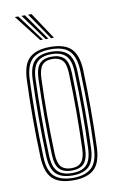

<svg xmlns="http://www.w3.org/2000/svg" viewBox="-88 -816 531 870"><g transform="rotate(-10 178.0 -381.0)"><path d="M178.2 6.8Q111 6.8 81 -23.8Q51 -54.2 48.5 -122.5Q45 -216.8 45 -302.1Q45 -387.5 48.5 -478.2Q51.2 -549.8 83.1 -578.2Q115 -606.8 178.2 -606.8Q245.5 -606.8 275.2 -576.1Q305 -545.5 307.8 -477.2Q311 -383 311 -297.5Q311 -212 307.8 -121.8Q305 -50.5 273.1 -21.9Q241.2 6.8 178.2 6.8ZM178.2 -4.2Q233.2 -4.2 262.5 -29.8Q291.8 -55.2 294.5 -121.8Q297.8 -212 297.9 -296Q298 -380 294.2 -476.5Q292 -537.8 266 -566.8Q240 -595.8 178.2 -595.8Q119.2 -595.8 91.6 -568.2Q64 -540.8 61.5 -475.5Q58.5 -394.8 58.2 -307.5Q58 -220.2 61.8 -122Q64.2 -55.5 93.5 -29.9Q122.8 -4.2 178.2 -4.2ZM178.2 -15.5Q125.5 -15.5 101.2 -40.8Q77 -66 74.8 -125Q71.8 -205.5 71.6 -295.8Q71.5 -386 74.8 -475.2Q77 -535.2 101.9 -559.9Q126.8 -584.5 178.2 -584.5Q227.5 -584.5 253.2 -561Q279 -537.5 281 -477.5Q284.2 -386.2 284.5 -300.1Q284.8 -214 281.5 -124.8Q279 -64.5 254.1 -40Q229.2 -15.5 178.2 -15.5ZM178.2 -26.5Q222.5 -26.5 244.2 -48.5Q266 -70.5 268.2 -125Q271 -201 271.2 -290Q271.5 -379 268 -474.5Q266.2 -529.8 244 -551.6Q221.8 -573.5 178.2 -573.5Q133.8 -573.5 111.9 -551.4Q90 -529.2 88 -474.8Q85.2 -398 84.9 -309.2Q84.5 -220.5 88 -125Q90 -69.2 112.6 -47.9Q135.2 -26.5 178.2 -26.5ZM178.2 -37.8Q142 -37.8 122.5 -56.6Q103 -75.5 101.2 -125.2Q95 -299 101.2 -474Q103 -521.8 121.2 -542Q139.5 -562.2 178.2 -562.2Q214.5 -562.2 233.8 -543.2Q253 -524.2 254.8 -474.5Q257.8 -387 257.9 -298.4Q258 -209.8 254.8 -125.8Q253 -77.2 234.5 -57.5Q216 -37.8 178.2 -37.8ZM178.2 -48.8Q210.5 -48.8 225.2 -66.9Q240 -85 241.5 -126.2Q244.2 -205.5 244.6 -291.6Q245 -377.8 241.5 -474Q240.2 -517.5 224.2 -534.4Q208.2 -551.2 178.2 -551.2Q145.5 -551.2 130.8 -532.9Q116 -514.5 114.5 -473.5Q111.2 -386.2 111.2 -303.6Q111.2 -221 114.5 -125.8Q116 -82.2 132 -65.5Q148 -48.8 178.2 -48.8ZM139.8 -645 44.5 -767.8H60.2L152.2 -645ZM164.5 -645 75 -767.8H90.8L177.2 -645ZM189.5 -645 105.5 -767.8H121.2L202.5 -645Z"/></g></svg>

Font: Big Shoulders Inline Display
Style: Regular
Weight: 400
Designer: Patric King
Foundry: XO Type Co
Version: Version 1.000